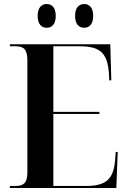

<svg xmlns="http://www.w3.org/2000/svg" viewBox="-20 -934 637 954"><path d="M399 -796C422 -796 443 -812 443 -855C443 -898 422 -914 399 -914C374 -914 353 -898 353 -855C353 -812 374 -796 399 -796ZM212 -796C236 -796 257 -812 257 -855C257 -898 236 -914 212 -914C188 -914 167 -898 167 -855C167 -812 188 -796 212 -796ZM29 0H558L565 -179H555L552 -139C544 -43 507 -10 406 -10H245V-368H474V-378H245V-704H377C477 -704 513 -671 521 -573L523 -535H533L528 -714H29V-704H57C95 -704 116 -692 116 -635V-77C116 -22 94 -10 57 -10H29Z"/></svg>

Font: Noto Serif Display SemiCondensed SemiBold
Style: Regular
Weight: 600
Width: 4
Designer: Monotype Design Team
Foundry: Monotype Imaging Inc.
Version: Version 2.009